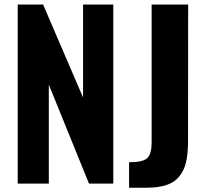

<svg xmlns="http://www.w3.org/2000/svg" viewBox="-20 -830 931 868"><path d="M563.5 18.6V-96.7Q564.9 -96.7 566.9 -96.7Q624.5 -96.7 644.5 -114.3Q665.5 -131.8 665.5 -188V-809.6H830.6L830.1 -182.1Q829.1 -129.4 820.3 -93.8Q811.5 -58.1 790.3 -32Q769 -5.9 732.9 6.3Q696.8 18.6 643.1 18.6ZM60.1 0V-809.6H174.8L355.5 -389.2V-809.6H492.2V0H382.3L200.7 -447.3V0Z"/></svg>

Font: Oswald
Style: DemiBold
Weight: 600
Designer: Vernon Adams
Foundry: Vernon Adams
Version: 3.0; ttfautohint (v0.95) -l 8 -r 50 -G 200 -x 0 -w "G" -W -c